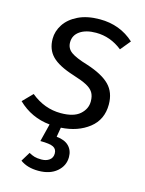

<svg xmlns="http://www.w3.org/2000/svg" viewBox="-117 -609 695 918"><g transform="rotate(15 230.5 -150.0)"><path d="M408 -155Q408 -80 353 -37Q298 6 215 11L207 58Q248 62 268.5 83Q289 104 289 137Q289 180 255 209Q221 238 164 238Q109 238 74 212L102 166Q116 174 129.5 178Q143 182 164 182Q188 182 203.5 170.5Q219 159 219 138Q219 116 201.5 107Q184 98 137 98L159 10Q67 1 1 -63L48 -111Q115 -56 196 -56Q260 -56 290.5 -83Q321 -110 321 -147Q321 -174 310.5 -191Q300 -208 276.5 -220.5Q253 -233 208 -247Q132 -271 99.5 -304Q67 -337 67 -390Q67 -427 89 -461Q111 -495 155 -516.5Q199 -538 262 -538Q362 -538 432 -474L391 -424Q332 -471 261 -471Q211 -471 181.5 -450.5Q152 -430 152 -395Q152 -365 176 -347.5Q200 -330 260 -312Q337 -287 372.5 -251Q408 -215 408 -155Z"/></g></svg>

Font: Fira Sans Book
Style: Italic
Weight: 350
Italic angle: -8°
Designer: bBox Type GmbH & Carrois Corporate GbR & Edenspiekermann AG
Foundry: bBox Type GmbH & Carrois Corporate GbR & Edenspiekermann AG
Version: Version 4.301